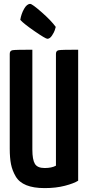

<svg xmlns="http://www.w3.org/2000/svg" viewBox="-20 -955 451 985"><path d="M223 -756Q214 -756 158 -794.5Q102 -833 84 -853Q89 -884 103.5 -909.5Q118 -935 135 -935Q145 -935 193.5 -892.5Q242 -850 266 -817Q264 -810 261 -800Q258 -790 247 -773Q236 -756 223 -756ZM146 -188Q146 -136 159 -114.5Q172 -93 209 -93Q245 -93 267 -105V-679Q267 -695 281.5 -697.5Q296 -700 381 -700V-28Q359 -14 313 -2Q267 10 209 10Q152 10 115 -5Q78 -20 60.5 -50Q43 -80 36.5 -112.5Q30 -145 30 -192V-679Q30 -695 44.5 -697.5Q59 -700 146 -700Z"/></svg>

Font: Yanone Kaffeesatz Bold
Style: Regular
Weight: 700
Designer: Yanone (Cyrillic: Daniel Pouzeot)
Foundry: Yanone
Version: Version 1.003;PS 001.003;hotconv 1.0.88;makeotf.lib2.5.64775